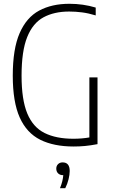

<svg xmlns="http://www.w3.org/2000/svg" viewBox="-20 -769 598 1015"><path d="M369.5 5.5Q264.5 5.5 192.8 -30.2Q121 -66 84.2 -148Q47.5 -230 47.5 -369Q47.5 -510.5 83.8 -593.8Q120 -677 187 -713Q254 -749 347 -749Q419.5 -749 486 -729V-687.5Q448.5 -699 414.2 -703.5Q380 -708 345.5 -708Q266.5 -708 210 -677.5Q153.5 -647 123.8 -573Q94 -499 94 -369Q94 -242 124.2 -169.2Q154.5 -96.5 215.5 -66Q276.5 -35.5 368 -35.5Q413.5 -35.5 452.5 -42.5V-360H495.5V-7Q458.5 0 429 2.8Q399.5 5.5 369.5 5.5ZM297 226Q305.5 205 309.5 188.2Q313.5 171.5 314.5 157H313Q297 157 287.2 147.5Q277.5 138 277.5 122.5Q277.5 108 286.8 98.8Q296 89.5 311 89.5Q348.5 89.5 348.5 135Q348.5 154 342.5 178.5Q336.5 203 325 226Z"/></svg>

Font: Encode Sans Cnd XLt
Style: Regular
Weight: 200
Width: 3
Designer: Multiple Designers
Foundry: Impallari Type
Version: Version 3.002; ttfautohint (v1.8.3) -l 8 -r 50 -G 200 -x 14 